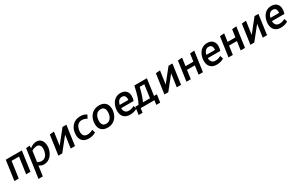

<svg xmlns="http://www.w3.org/2000/svg" viewBox="273 -2337 6777 4376"><g transform="rotate(-30 3661.0 -149.0)"><path d="M465 0 538 -520H115L42 0H156L217 -431H412L351 0Z M656 232 694 -34Q749 10 821 10Q900 10 963 -36Q1026 -82 1062 -161Q1096 -239 1096 -314Q1096 -413 1050.5 -471.5Q1005 -530 922 -530Q837 -530 745 -460V-526L648 -516L542 232ZM812 -84Q764 -84 705 -115L744 -394Q815 -436 876 -436Q928 -436 954.5 -403Q981 -370 981 -310Q981 -248 958 -195Q939 -143 901 -113.5Q863 -84 812 -84Z M1637 0 1710 -520H1608L1337 -180L1386 -526L1272 -516L1199 0H1301L1572 -340L1524 0Z M2000 10Q2102 10 2187 -40L2163 -124Q2085 -84 2021 -84Q1895 -84 1895 -220Q1895 -269 1911.5 -317Q1928 -365 1955 -393Q1998 -436 2067 -436Q2131 -436 2195 -396L2241 -480Q2178 -530 2074 -530Q1943 -530 1861.5 -439.5Q1780 -349 1780 -206Q1780 -124 1822 -65Q1882 10 2000 10Z M2510 -84Q2451 -84 2422.5 -119.5Q2394 -155 2394 -215Q2394 -322 2447 -387Q2492 -436 2559 -436Q2631 -436 2657 -386Q2676 -358 2676 -300Q2676 -197 2621 -133Q2579 -84 2510 -84ZM2497 10Q2589 10 2656.5 -35Q2724 -80 2755 -151Q2792 -227 2792 -311Q2792 -414 2735 -472Q2678 -530 2572 -530Q2441 -530 2359.5 -439.5Q2278 -349 2278 -206Q2278 -104 2336 -47Q2394 10 2497 10Z M3087 10Q3189 10 3274 -40L3250 -124Q3172 -84 3108 -84Q3045 -84 3012.5 -120Q2980 -156 2979 -222H3307Q3328 -275 3328 -342Q3328 -417 3290 -464Q3242 -530 3135 -530Q3054 -530 2993.5 -487.5Q2933 -445 2900 -369Q2867 -291 2867 -211Q2867 -108 2923.5 -49Q2980 10 3087 10ZM3215 -303H2988Q3020 -438 3123 -438Q3170 -438 3193.5 -409Q3217 -380 3217 -330Z M3814 113 3843 -89H3768L3828 -520H3499Q3480 -430 3462 -365Q3428 -232 3393 -156Q3372 -112 3359 -89H3276L3247 113H3350L3366 0H3727L3711 113ZM3661 -89H3476Q3534 -205 3589 -431H3709Z M4428 0 4501 -520H4399L4128 -180L4177 -526L4063 -516L3990 0H4092L4363 -340L4315 0Z M5004 0 5078 -526 4963 -516 4935 -317H4729L4758 -526L4643 -516L4570 0H4684L4716 -228H4922L4890 0Z M5368 10Q5470 10 5555 -40L5531 -124Q5453 -84 5389 -84Q5326 -84 5293.5 -120Q5261 -156 5260 -222H5588Q5609 -275 5609 -342Q5609 -417 5571 -464Q5523 -530 5416 -530Q5335 -530 5274.5 -487.5Q5214 -445 5181 -369Q5148 -291 5148 -211Q5148 -108 5204.5 -49Q5261 10 5368 10ZM5496 -303H5269Q5301 -438 5404 -438Q5451 -438 5474.5 -409Q5498 -380 5498 -330Z M6111 0 6185 -526 6070 -516 6042 -317H5836L5865 -526L5750 -516L5677 0H5791L5823 -228H6029L5997 0Z M6691 0 6764 -520H6662L6391 -180L6440 -526L6326 -516L6253 0H6355L6626 -340L6578 0Z M7055 10Q7157 10 7242 -40L7218 -124Q7140 -84 7076 -84Q7013 -84 6980.5 -120Q6948 -156 6947 -222H7275Q7296 -275 7296 -342Q7296 -417 7258 -464Q7210 -530 7103 -530Q7022 -530 6961.5 -487.5Q6901 -445 6868 -369Q6835 -291 6835 -211Q6835 -108 6891.5 -49Q6948 10 7055 10ZM7183 -303H6956Q6988 -438 7091 -438Q7138 -438 7161.5 -409Q7185 -380 7185 -330Z"/></g></svg>

Font: Brisa Sans Medium
Style: Italic
Weight: 600
Italic angle: -8°
Designer: Dalton Maag Ltd
Foundry: Dalton Maag Ltd
Version: Version 1.101;July 10, 2019;FontCreator 11.5.0.2425 64-bit